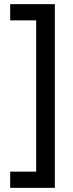

<svg xmlns="http://www.w3.org/2000/svg" viewBox="-20 -742 350 924"><path d="M29 84V162H244V-722H29V-644H154V84Z"/></svg>

Font: Noto Sans Armenian ExtraCondensed Medium
Style: Regular
Weight: 500
Width: 2
Designer: Monotype Design Team
Foundry: Monotype Imaging Inc.
Version: Version 2.008